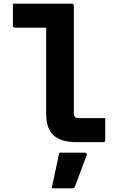

<svg xmlns="http://www.w3.org/2000/svg" viewBox="-20 -770 640 1040"><path d="M50 -750Q82 -750 114 -750Q146 -750 178 -750Q210 -750 241.5 -750Q273 -750 305 -750Q337 -750 369 -750Q373 -750 375 -748.5Q377 -747 378.5 -745Q380 -743 380 -739Q380 -681 380 -622.5Q380 -564 380 -506Q380 -448 380 -390Q380 -332 380 -273.5Q380 -215 380 -157Q380 -150 381 -145.5Q382 -141 386 -137Q390 -133 395.5 -131.5Q401 -130 410 -130Q440 -130 471 -130Q502 -130 530 -130H550Q550 -100 550 -70.5Q550 -41 550 -11Q550 -7 548.5 -5Q547 -3 545 -1.5Q543 0 539 0Q515 0 491 0Q467 0 443 0Q419 0 395 0Q352 0 320.5 -9.5Q289 -19 269 -38Q249 -57 239.5 -86Q230 -115 230 -154Q230 -201 230 -247.5Q230 -294 230 -340.5Q230 -387 230 -433.5Q230 -480 230 -527Q230 -574 230 -620H212Q187 -620 162 -620Q137 -620 111.5 -620Q86 -620 61 -620Q56 -620 53 -623Q50 -626 50 -631Q50 -661 50 -690.5Q50 -720 50 -750ZM301 57Q339 57 370.5 57Q402 57 439 57Q445 57 448.5 60.5Q452 64 450 70Q439 99 428.5 126.5Q418 154 408 181.5Q398 209 386 240Q385 244 381.5 247Q378 250 371 250Q349 250 322.5 250Q296 250 260 250Q267 217 274 184Q281 151 288 119Q295 87 301 57Z"/></svg>

Font: Recursive Monospace ExtraBold
Style: Regular
Weight: 800
Version: Version 1.047